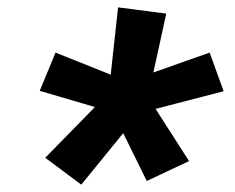

<svg xmlns="http://www.w3.org/2000/svg" viewBox="-20 -771 640 522"><path d="M201 -269 103 -342 238 -480 88 -524 131 -628 281 -568 301 -751 432 -734 397 -574 550 -628 588 -523 403 -475 494 -333 379 -279 315 -409Z"/></svg>

Font: Iosevka Aile Extrabold
Style: Italic
Weight: 800
Italic angle: -9°
Designer: Belleve Invis
Foundry: Belleve Invis
Version: Version 31.1.0; ttfautohint (v1.8.4)